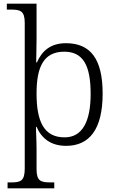

<svg xmlns="http://www.w3.org/2000/svg" viewBox="-20 -780 636 1040"><path d="M21 240H274V208H255C202 208 178 202 178 136V25C178 -20 174 -86 175 -93H178C206 -29 257 10 338 10C463 10 536 -78 536 -273C536 -461 470 -546 337 -546C254 -546 207 -504 180 -442H176C176 -461 178 -525 178 -567V-760H17V-728H40C90 -728 114 -721 114 -656V133C114 201 91 208 40 208H21ZM330 -36C216 -36 178 -125 178 -274C178 -415 215 -500 328 -500C432 -500 471 -423 471 -271C471 -120 425 -36 330 -36Z"/></svg>

Font: Noto Serif Georgian Light
Style: Regular
Weight: 300
Designer: Monotype Design Team, Akaki Razmadze
Foundry: Google LLC
Version: Version 2.003